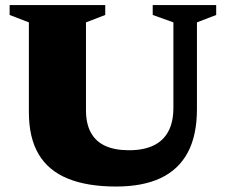

<svg xmlns="http://www.w3.org/2000/svg" viewBox="-20 -702 868 738"><path d="M646.5 -287.5V-616L567 -644.5V-682.5H811V-644.5L737 -616V-282.5Q737 -182 701.8 -116Q666.5 -50 597.5 -17.5Q528.5 15 426.5 15Q315.5 15 240.8 -15.5Q166 -46 128.5 -109.2Q91 -172.5 91 -270.5V-616L17 -644.5V-682.5H384.5V-644.5L310.5 -616V-278Q310.5 -227 329 -192.8Q347.5 -158.5 384.2 -141.5Q421 -124.5 476 -124.5Q531.5 -124.5 569.5 -142.5Q607.5 -160.5 627 -196.8Q646.5 -233 646.5 -287.5Z"/></svg>

Font: Newsreader ExtraBold
Style: Regular
Weight: 800
Designer: Hugues Gentile
Foundry: Production Type
Version: Version 1.003